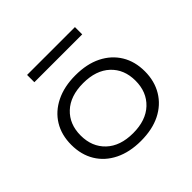

<svg xmlns="http://www.w3.org/2000/svg" viewBox="-170 -860 1044 1044"><g transform="rotate(-45 352.0 -338.0)"><path d="M352 8Q266 8 202 -23.5Q138 -55 103.5 -112Q69 -169 69 -245Q69 -321 103.5 -377.5Q138 -434 202 -465.5Q266 -497 352 -497Q440 -497 503 -465.5Q566 -434 600.5 -377.5Q635 -321 635 -245Q635 -170 600.5 -112.5Q566 -55 503 -23.5Q440 8 352 8ZM352 -52Q451 -52 507 -105Q563 -158 563 -245Q563 -332 507 -384.5Q451 -437 352 -437Q253 -437 197 -384.5Q141 -332 141 -245Q141 -158 197 -105Q253 -52 352 -52ZM168 -628V-684H536V-628Z"/></g></svg>

Font: Nunito Sans 10pt Expanded Light
Style: Regular
Weight: 300
Width: 7
Designer: Vernon Adams
Foundry: Vernon Adams
Version: Version 3.101;gftools[0.9.27]